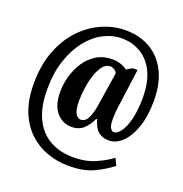

<svg xmlns="http://www.w3.org/2000/svg" viewBox="-149 -845 1065 1118"><g transform="rotate(20 383.5 -286.0)"><path d="M396 142Q327 142 263.5 119.5Q200 97 150 50Q100 3 71.5 -69Q43 -141 43 -240Q43 -354 76.5 -442Q110 -530 167 -590.5Q224 -651 295.5 -682.5Q367 -714 442 -714Q529 -714 595 -675.5Q661 -637 698 -563Q735 -489 735 -384Q735 -288 711 -219Q687 -150 648.5 -113.5Q610 -77 566 -77Q529 -77 502.5 -97Q476 -117 461 -170H455Q438 -131 409.5 -104Q381 -77 335 -77Q280 -77 242 -120Q204 -163 204 -248Q204 -296 218 -345.5Q232 -395 259.5 -436.5Q287 -478 329 -503.5Q371 -529 428 -529Q455 -529 481.5 -519.5Q508 -510 518 -499L553 -520H584L551 -275Q548 -253 547 -232Q546 -211 546 -203Q546 -159 557 -145.5Q568 -132 576 -132Q597 -132 618 -159.5Q639 -187 653.5 -242Q668 -297 668 -379Q668 -473 638 -535.5Q608 -598 555.5 -630Q503 -662 436 -662Q378 -662 322.5 -633Q267 -604 223.5 -548.5Q180 -493 154 -414.5Q128 -336 128 -237Q128 -126 163 -54.5Q198 17 260.5 51.5Q323 86 405 86Q480 86 539 60.5Q598 35 638 4L659 47Q610 85 549 113.5Q488 142 396 142ZM371 -135Q392 -135 405 -151.5Q418 -168 426 -193.5Q434 -219 438 -246L471 -458Q466 -471 453 -478.5Q440 -486 428 -486Q401 -486 381.5 -460.5Q362 -435 349.5 -396Q337 -357 331 -314Q325 -271 325 -236Q325 -182 338 -158.5Q351 -135 371 -135Z"/></g></svg>

Font: Noto Serif Tamil ExtraCondensed Black
Style: Italic
Weight: 900
Width: 2
Italic angle: -12°
Designer: Indian Type Foundry, Tom Grace, and the Monotype Design Team
Foundry: Monotype Imaging Inc.
Version: Version 2.003; ttfautohint (v1.8.4.7-5d5b)